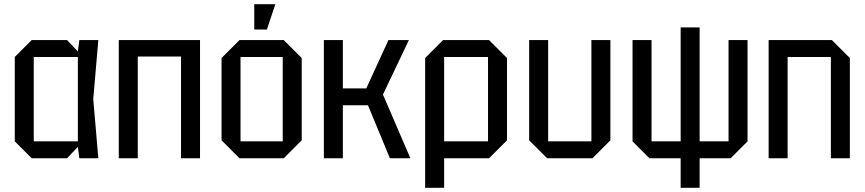

<svg xmlns="http://www.w3.org/2000/svg" viewBox="-20 -750 4098 910"><path d="M130 0 50 -80V-480L130 -560H298L349 -506L356 -560H446L422 -280L446 0H356L349 -54L298 0ZM140 -80H349V-480H140Z M543 0V-560H928V0H838V-482H633V0Z M1030 -85V-475L1115 -560H1325L1410 -475V-85L1325 0H1115ZM1120 -80H1320V-480H1120ZM1185 -610V-730H1285L1245 -610Z M1515 0V-560H1605V-331H1716L1821 -560H1918L1795 -302L1925 0H1828L1724 -251H1605V0Z M1995 140V-475L2080 -560H2298L2383 -475V-85L2298 0H2085V140ZM2293 -480H2085V-80H2293Z M2873 -560V-85L2788 0H2573L2488 -85V-560H2578V-80H2783V-560Z M3058 0 2978 -80V-560H3068V-80H3206V-620H3296V-80H3433V-560H3523V-80L3443 0H3296V140H3206V0Z M3623 0V-560H3923L4008 -475V0H3918V-480H3713V0Z"/></svg>

Font: Tektur SemiCondensed
Style: Regular
Weight: 400
Width: 4
Designer: Adam Jagosz
Foundry: Adam Jagosz
Version: Version 1.005;gftools[0.9.30]